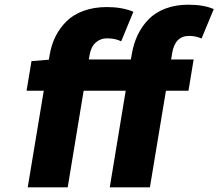

<svg xmlns="http://www.w3.org/2000/svg" viewBox="-20 -797 930 817"><path d="M114 -536.9 187.9 -543 191.1 -562.1Q198.2 -605.5 215.9 -641.3Q233.7 -677.2 262.6 -706Q291.5 -734.7 335.8 -750.9Q380 -767 435 -767Q498.6 -767 547.6 -747.2L495.7 -621.1Q471.2 -633.9 435 -633.9Q407.3 -633.9 387.3 -615.9Q367.2 -598 361.2 -562.9L358 -544H536.9L540.5 -565Q547.9 -609.7 565.3 -646.8Q582.7 -683.9 611.3 -713.8Q639.9 -743.6 683.4 -760.3Q726.9 -777 781.6 -777Q847.3 -777 889.6 -758.2L837.7 -633.2Q812.9 -644.2 784.4 -644.2Q724.4 -644.2 712.4 -570L708.1 -544H804L782 -410.9H686.1L617.9 0H447.1L514.9 -410.9H335.9L268.1 0H98L166.2 -410.9H93Z"/></svg>

Font: Karasuma Gothic
Style: Italic
Weight: 900
Italic angle: -9.39999°
Designer: Rasmus Andersson / Ryoko Nishizuka
Foundry: Genbu
Version: Version 1.00